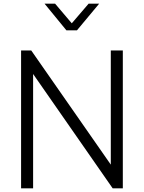

<svg xmlns="http://www.w3.org/2000/svg" viewBox="-20 -1018 777 1038"><path d="M94 -745H149L579 -128V-745H644V0H589L159 -618V0H94ZM221 -998H278L368 -892L459 -998H516L396 -854H339Z"/></svg>

Font: Evergrow Sans
Style: Light
Weight: 300
Foundry: 10Web
Version: Version 1.000